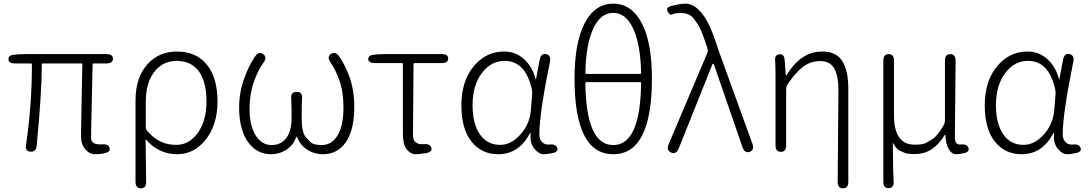

<svg xmlns="http://www.w3.org/2000/svg" viewBox="-20 -828 5936 1047"><path d="M539 10Q519 13 499 13Q468 13 445 -14Q422 -41 422 -80Q422 -98 422 -116L429 -477Q429 -482 424 -482H213Q208 -482 208 -477Q208 -323 180 -34Q176 2 146 -1Q116 -3 122 -39Q154 -254 154 -477Q154 -482 149 -482H63Q27 -482 26 -505Q25 -528 61 -530L83 -532Q102 -533 121 -533H560Q596 -533 596 -508Q596 -482 560 -482H490Q485 -482 485 -477L477 -110Q477 -92 477 -74Q477 -37 539 -41Q573 -43 578 -20Q583 2 547 8Z M748 199Q719 199 719 163V-281Q719 -407 786 -480Q848 -547 945 -547Q1052 -547 1110 -473Q1166 -402 1166 -275Q1166 -144 1099 -63Q1036 13 947 13Q846 13 777 -66Q774 -70 774 -65L777 162Q778 199 748 199ZM942 -38Q1012 -38 1059 -104Q1106 -170 1106 -275Q1106 -376 1068 -434Q1026 -496 943 -496Q872 -496 826 -442Q775 -381 775 -271V-135Q775 -123 783 -114Q816 -74 860 -54Q896 -38 942 -38Z M1458 13Q1382 13 1335 -50Q1284 -118 1284 -242Q1284 -329 1315 -409Q1339 -474 1371 -520Q1392 -550 1415 -533Q1439 -516 1417 -487Q1389 -448 1367 -389Q1341 -319 1341 -232Q1341 -140 1376 -87Q1409 -37 1461 -37Q1508 -37 1536 -69Q1570 -107 1570 -185.5Q1570 -264 1568 -290Q1564 -327 1598 -327Q1631 -327 1627 -290Q1625 -264 1625 -185.5Q1625 -107 1647 -81Q1659 -68 1671 -55Q1687 -37 1734 -37Q1788 -37 1819 -87Q1853 -140 1853 -242Q1853 -328 1830 -392Q1810 -448 1782 -488Q1761 -518 1785 -534Q1809 -550 1829 -521Q1862 -474 1885 -411Q1912 -336 1912 -244Q1912 -117 1864 -50Q1819 13 1741 13Q1694 13 1658 -10Q1619 -35 1603 -74Q1600 -82 1598 -82Q1596 -82 1593 -75Q1578 -35 1541 -11Q1504 13 1458 13Z M2288 9Q2268 13 2248 13Q2219 13 2198 -13.5Q2177 -40 2177 -98V-479Q2177 -484 2172 -484H2025Q1989 -484 1988 -506Q1988 -528 2023 -530L2044 -532Q2063 -533 2082 -533H2388Q2424 -533 2424 -509Q2424 -484 2388 -484H2240Q2235 -484 2235 -479L2232 -92Q2232 -37 2291 -42Q2324 -45 2332 -23Q2340 0 2303 7Z M2697 13Q2606 13 2551 -56Q2496 -125 2496 -254Q2496 -388 2566 -470Q2632 -547 2729 -547Q2786 -547 2830 -512Q2881 -471 2901 -396Q2902 -391 2903 -396L2923 -503Q2930 -538 2958 -533Q2986 -527 2979 -492Q2921 -207 2921 -95Q2921 -69 2936.5 -53Q2952 -37 2976 -40Q3009 -44 3018 -23Q3027 -1 2996 6L2985 8Q2965 13 2944 13Q2919 13 2895 -16Q2868 -48 2874 -99Q2875 -104 2873 -104Q2871 -104 2867 -96Q2807 13 2697 13ZM2707 -38Q2767 -38 2817.5 -94Q2868 -150 2875 -226L2882 -316Q2883 -331 2879 -346Q2844 -496 2732 -496Q2660 -496 2611 -434Q2557 -366 2557 -254Q2557 -154 2596.5 -96Q2636 -38 2707 -38Z M3113 -400Q3113 -596 3168.5 -702Q3224 -808 3324 -808Q3424 -808 3479.5 -702Q3535 -596 3535 -400Q3535 13 3324 13Q3113 13 3113 -400ZM3476 -375Q3476 -380 3471 -380H3177Q3172 -380 3172 -375Q3176 -37 3324 -37Q3472 -37 3476 -375ZM3172 -430Q3172 -425 3177 -425H3471Q3476 -425 3476 -430Q3473 -589 3431 -676Q3391 -758 3324 -758Q3257 -758 3217 -676Q3175 -589 3172 -430Z M3681 -18Q3667 15 3640 4Q3612 -8 3626 -41L3837 -539Q3842 -550 3838 -562L3834 -576Q3803 -671 3785 -696Q3775 -711 3764 -725Q3741 -757 3693 -757Q3658 -757 3646 -749.5Q3634 -742 3621 -765Q3608 -789 3647 -797L3679 -804Q3699 -808 3719 -808Q3768 -808 3813 -748Q3851 -698 3886 -591Q3891 -574 3897 -557L4083 -44Q4095 -10 4068 0Q4041 9 4029 -25L3874 -474Q3871 -481 3868.5 -481Q3866 -481 3863 -473Z M4577 199Q4548 199 4548 163L4552 -333Q4552 -417 4528.5 -456Q4505 -495 4453 -495Q4401 -495 4360.5 -465Q4320 -435 4274 -367Q4267 -356 4267 -343V-36Q4267 0 4238 0Q4209 0 4209 -36V-395Q4209 -479 4207 -494Q4203 -530 4230 -532Q4257 -535 4259 -499L4265 -418Q4265 -413 4268 -417Q4310 -484 4357.5 -515.5Q4405 -547 4466 -547Q4539 -547 4572.5 -496Q4606 -445 4606 -341V163Q4606 199 4577 199Z M4826 198Q4797 199 4797 163V-497Q4797 -533 4826 -533Q4855 -533 4855 -497V-199Q4855 -39 4968 -39Q5015 -39 5032 -50Q5048 -60 5064 -69Q5092 -86 5126 -146Q5133 -158 5133 -172V-497Q5133 -533 5162 -533Q5191 -533 5191 -497L5187 -78Q5187 -37 5220 -40Q5253 -44 5261 -22Q5268 0 5240 6L5232 8Q5212 13 5191 13Q5172 13 5155 -12.5Q5138 -38 5135 -92Q5135 -97 5132 -93Q5070 12 4970 12Q4927 12 4917 7Q4901 0 4885 -7Q4869 -14 4851 -47Q4849 -51 4849 -46V-29Q4850 117 4853 161Q4856 197 4826 198Z M5551 13Q5460 13 5405 -56Q5350 -125 5350 -254Q5350 -388 5420 -470Q5486 -547 5583 -547Q5640 -547 5684 -512Q5735 -471 5755 -396Q5756 -391 5757 -396L5777 -503Q5784 -538 5812 -533Q5840 -527 5833 -492Q5775 -207 5775 -95Q5775 -69 5790.5 -53Q5806 -37 5830 -40Q5863 -44 5872 -23Q5881 -1 5850 6L5839 8Q5819 13 5798 13Q5773 13 5749 -16Q5722 -48 5728 -99Q5729 -104 5727 -104Q5725 -104 5721 -96Q5661 13 5551 13ZM5561 -38Q5621 -38 5671.5 -94Q5722 -150 5729 -226L5736 -316Q5737 -331 5733 -346Q5698 -496 5586 -496Q5514 -496 5465 -434Q5411 -366 5411 -254Q5411 -154 5450.5 -96Q5490 -38 5561 -38Z"/></svg>

Font: Resource Han Rounded KR Light
Style: Regular
Weight: 300
Designer: Cyano Hao (round all glyphs); Ryoko NISHIZUKA 西塚涼子 (kana, bopomofo & ideographs); Paul D. Hunt (Latin, Greek & Cyrillic)
Foundry: Cyano Hao
Version: 0.990